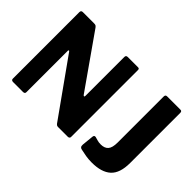

<svg xmlns="http://www.w3.org/2000/svg" viewBox="-117 -1087 1442 1442"><g transform="rotate(45 603.5 -366.0)"><path d="M676 -742Q689 -742 689 -727V-16Q689 -9 684 -4.5Q679 0 670 0H569Q561 0 556 -2Q551 -4 544 -12L225 -460Q221 -465 217.5 -464Q214 -463 214 -458V-18Q215 0 194 0H90Q70 0 70 -17V-723Q70 -742 88 -742H209Q220 -742 225.5 -739Q231 -736 238 -727L532 -308Q538 -300 542.5 -301Q547 -302 547 -311V-724Q547 -742 565 -742ZM1141 -192Q1141 -84 1089.5 -37Q1038 10 934 10Q900 10 870.5 5Q841 0 815 -6Q802 -8 796.5 -15.5Q791 -23 792 -39L801 -129Q802 -150 820 -147Q833 -144 848.5 -139Q864 -134 886 -134Q926 -134 946 -156.5Q966 -179 966 -235V-723Q966 -742 983 -742H1126Q1141 -742 1141 -724V-192Z"/></g></svg>

Font: Libre Franklin Thin
Style: Bold
Weight: 700
Version: Version 3.000